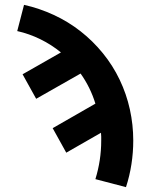

<svg xmlns="http://www.w3.org/2000/svg" viewBox="-20 -548 640 791"><path d="M499 223 373 190Q385 151 391 111.5Q397 72 397 31Q397 23 397 15Q397 7 396 -1L253 81L197 -20L373 -121Q363 -154 347.5 -185.5Q332 -217 312 -245L129 -141L73 -242L231 -332Q192 -364 146 -386.5Q100 -409 51 -420L79 -528Q142 -514 201.5 -486.5Q261 -459 312 -419Q363 -379 404 -328.5Q445 -278 473 -219.5Q501 -161 515 -97.5Q529 -34 529 31Q529 80 521.5 128.5Q514 177 499 223Z"/></svg>

Font: Iosevka Extrabold Extended
Style: Regular
Weight: 800
Width: 7
Monospace: yes
Designer: Belleve Invis
Foundry: Belleve Invis
Version: Version 32.5.0; ttfautohint (v1.8.4)